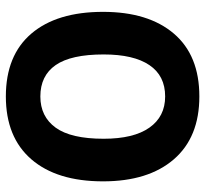

<svg xmlns="http://www.w3.org/2000/svg" viewBox="-42 -630 685 640"><g transform="rotate(90 300.0 -310.5)"><path d="M302 12Q165 12 92.5 -73Q20 -158 20 -312Q20 -463 92.5 -548Q165 -633 302 -633Q438 -633 511.5 -548Q585 -463 585 -312Q585 -158 511.5 -73Q438 12 302 12ZM302 -103Q369 -103 406 -154Q443 -205 443 -314Q443 -414 406 -466.5Q369 -519 302 -519Q233 -519 197.5 -466.5Q162 -414 162 -314Q162 -205 197.5 -154Q233 -103 302 -103Z"/></g></svg>

Font: Inconsolata Expanded Black
Style: Regular
Weight: 900
Width: 7
Monospace: yes
Designer: Raph Levien, Cyreal, Brenton Simpson
Foundry: Raph Levien, Cyreal, Google
Version: Version 3.001; ttfautohint (v1.8.2.53-6de2)